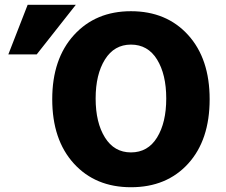

<svg xmlns="http://www.w3.org/2000/svg" viewBox="-20 -762 946 805"><path d="M859 -346Q859 -175 769 -76Q679 23 529 23Q380 23 289.5 -76.5Q199 -176 199 -346Q199 -515 290 -615Q381 -715 529 -715Q678 -715 768.5 -615.5Q859 -516 859 -346ZM529 -575Q459 -575 420 -512.5Q381 -450 381 -349Q381 -248 420 -185.5Q459 -123 529 -123Q600 -123 638.5 -185.5Q677 -248 677 -349Q677 -450 638.5 -512.5Q600 -575 529 -575ZM134 -534H15L96 -742H298Z"/></svg>

Font: Repo
Style: ExtraBold
Weight: 800
Designer: Stefan Peev
Foundry: Context Ltd
Version: Version 001.000